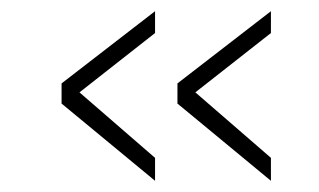

<svg xmlns="http://www.w3.org/2000/svg" viewBox="-20 -419 570 343"><path d="M257 -360 122 -254 257 -137V-96L90 -234V-270L257 -399ZM464 -360 329 -254 464 -137V-96L297 -234V-270L464 -399Z"/></svg>

Font: TypoPRO Titillium Text
Style: 1 wt
Weight: 100
Designer: Accademia di Belle Arti di Urbino and others
Foundry: Accademia di Belle Arti di Urbino and others.
Version: Version 25.000